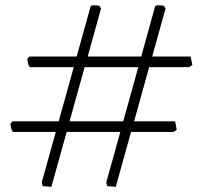

<svg xmlns="http://www.w3.org/2000/svg" viewBox="-20 -727 782 741"><path d="M362.8 -705.1 370.1 -694.8 318.4 -508.8H524.9L579.1 -704.1L589.8 -707L611.8 -705.1L619.1 -694.8L567.4 -508.8H715.8L722.2 -476.1L710 -467.8H555.7L497.6 -258.8H655.8L662.1 -226.1L649.9 -217.8H485.8L426.8 -5.9L394 -8.8L390.1 -22.9L444.3 -217.8H237.3L178.2 -5.9L145 -8.8L141.1 -22.9L195.3 -217.8H29.8L23.9 -228L20 -249L27.8 -258.8H206.5L264.6 -467.8H95.2L88.9 -478L85 -499L92.8 -508.8H275.9L330.1 -704.1L340.8 -707ZM248.5 -258.8H455.6L513.7 -467.8H306.6Z"/></svg>

Font: Aref Ruqaa
Style: Regular
Weight: 400
Designer: Abdoulla Aref
Version: Version 0.7